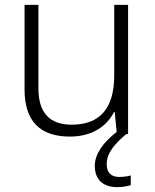

<svg xmlns="http://www.w3.org/2000/svg" viewBox="-20 -552 636 790"><path d="M419 123C419 77 453 39 499 0H507V-532H450V-242C450 -107 392 -39 275 -39C185 -39 138 -87 138 -189V-532H81V-184C81 -53 145 10 268 10C359 10 420 -33 449 -91H452L460 -9C408 31 370 80 370 130C370 187 404 218 462 218C486 218 503 214 518 210V170C507 173 491 176 470 176C437 176 419 158 419 123Z"/></svg>

Font: Noto Sans Bengali Light
Style: Regular
Weight: 300
Designer: Jelle Bosma - Monotype Design Team
Foundry: Monotype Imaging Inc.
Version: Version 2.003